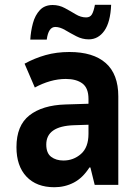

<svg xmlns="http://www.w3.org/2000/svg" viewBox="-20 -775 570 805"><path d="M208 10Q133 10 91 -34.5Q49 -79 49 -158Q49 -249 103.5 -291.5Q158 -334 254 -337L351 -340V-360Q351 -406 325.5 -425Q300 -444 256 -444Q223 -444 190 -434.5Q157 -425 126 -408L83 -508Q125 -531 171 -544Q217 -557 271 -557Q371 -557 423.5 -510.5Q476 -464 476 -371V0H377L359 -73H355Q327 -29 289.5 -9.5Q252 10 208 10ZM246 -102Q288 -102 319.5 -129.5Q351 -157 351 -214V-252L290 -250Q174 -246 174 -169Q174 -133 194.5 -117.5Q215 -102 246 -102ZM107 -609Q109 -644 118 -677.5Q127 -711 147 -732.5Q167 -754 201 -754Q228 -754 252 -741Q276 -728 297.5 -715Q319 -702 341 -702Q358 -702 365.5 -715Q373 -728 378 -755H446Q443 -682 417.5 -646Q392 -610 352 -610Q325 -610 300 -623Q275 -636 253 -649Q231 -662 212 -662Q183 -662 176 -609Z"/></svg>

Font: Noto Sans Mono Condensed
Style: Bold
Weight: 700
Width: 3
Designer: Monotype Design Team
Foundry: Monotype Imaging Inc.
Version: Version 2.014